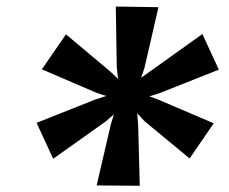

<svg xmlns="http://www.w3.org/2000/svg" viewBox="-20 -880 718 601"><path d="M94.5 -495.5 277 -568 312.5 -579.5 282 -589.5 111 -663 186.5 -772.5 326 -655.5 349.5 -633 345.5 -669.5 342.5 -859.5 476 -857.5 432 -666.5 421.5 -636.5 449 -656 613.5 -773.5 665 -662 481 -589 447.5 -578.5 476 -568 649 -494 573.5 -384 432.5 -500.5 409.5 -525.5 412.5 -488 417.5 -298.5 282.5 -299.5 327 -491 336.5 -522 311 -500 146.5 -383Z"/></svg>

Font: Merriweather 24pt Black
Style: Italic
Weight: 900
Italic angle: -7.8°
Designer: Eben Sorkin
Foundry: Eben Sorkin
Version: Version 2.101